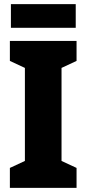

<svg xmlns="http://www.w3.org/2000/svg" viewBox="-20 -913 420 933"><path d="M348 -893H33V-778H348ZM352 0V-97L279 -131V-583L352 -617V-714H28V-617L101 -583V-131L28 -97V0Z"/></svg>

Font: Noto Sans Gurmukhi Condensed Black
Style: Regular
Weight: 900
Width: 3
Designer: Jelle Bosma - Monotype Design Team
Foundry: Monotype Imaging Inc.
Version: Version 2.004